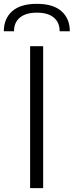

<svg xmlns="http://www.w3.org/2000/svg" viewBox="-64 -981 384 1001"><path d="M93 -740H161V0H93ZM247 -818Q247 -864 216.5 -889.5Q186 -915 128 -915Q71 -915 40 -889.5Q9 -864 9 -818H-44Q-44 -884 -0.5 -922.5Q43 -961 128 -961Q213 -961 256.5 -922.5Q300 -884 300 -818Z"/></svg>

Font: Plata Sans Light
Style: Regular
Weight: 300
Designer: Pablo Impallari, Andres Torresi, & Cristiano Sobral
Foundry: Pablo Impallari, Andres Torresi, & Cristiano Sobral
Version: Version 1.00;December 28, 2019;FontCreator 12.0.0.2547 64-bi